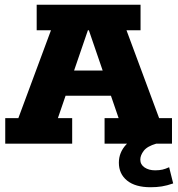

<svg xmlns="http://www.w3.org/2000/svg" viewBox="-20 -603 747 806"><path d="M2 0V-107H57L194 -476H134V-583H570V-476H511L648 -107H702V0H419V-107H478L431 -244L482 -201H221L270 -244L223 -107H283V0ZM277 -266 250 -307H451L425 -266L353 -476H349ZM612 183Q548 183 513.5 155Q479 127 479 80Q479 37 509.5 4Q540 -29 590 -45L636 0Q598 11 583.5 30Q569 49 569 67Q569 88 587 100Q605 112 631 112Q649 112 662 109Q675 106 690 99L707 167Q681 176 659.5 179.5Q638 183 612 183Z"/></svg>

Font: Rokkitt SemiBold ExtraBold
Style: Regular
Weight: 800
Version: Version 3.103